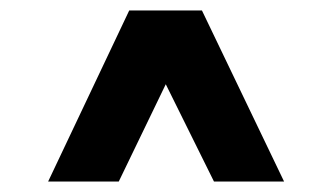

<svg xmlns="http://www.w3.org/2000/svg" viewBox="-20 -720 635 367"><path d="M389 -373 227 -700H366L523 -373ZM72 -373 227 -700H365L207 -373Z"/></svg>

Font: Figtree Light ExtraBold
Style: Regular
Weight: 800
Version: Version 2.001;gftools[0.9.30]